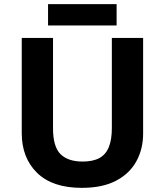

<svg xmlns="http://www.w3.org/2000/svg" viewBox="-20 -897 796 927"><path d="M671 -252Q671 -178 638.5 -118.5Q606 -59 540.5 -24.5Q475 10 375 10Q233 10 159 -62.5Q85 -135 85 -254V-714H236V-277Q236 -189 272 -153Q308 -117 379 -117Q429 -117 460 -134Q491 -151 505.5 -187Q520 -223 520 -278V-714H671ZM543 -877V-774H212V-877Z"/></svg>

Font: Noto Sans Tamil
Style: Regular
Weight: 400
Designer: Jelle Bosma - Monotype Design Team
Foundry: Monotype Imaging Inc.
Version: Version 2.003